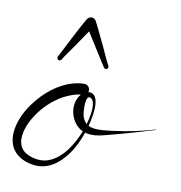

<svg xmlns="http://www.w3.org/2000/svg" viewBox="-64 -535 592 629"><g transform="rotate(10 232.0 -220.0)"><path d="M191.6 -474.9C185.3 -474.9 179.3 -470.4 176.5 -465.8C159 -436.1 129.6 -377.8 113.7 -346.7C108.8 -337.2 106.4 -332.3 105.6 -330.9C104.7 -329.5 103.7 -327.6 103.7 -325.6C103.7 -321.3 107.2 -317.8 111.5 -317.8C113.9 -317.8 116.9 -319.5 118.2 -321.6C118.1 -321.4 118.4 -321.9 118.4 -321.9C127.8 -337.8 140.3 -353.5 154.6 -374.5C167 -392.8 180.1 -412.1 191.1 -428.4C208.6 -400.6 232.6 -362 249 -336.5C254.8 -327.5 257.8 -323.1 258.7 -321.6C260.2 -318.9 262.8 -316.3 266.2 -316.3C270.5 -316.3 274 -319.8 274 -324.1C274 -325.2 273.6 -326.9 273 -327.9C273.2 -327.7 272.9 -328.2 272.9 -328.2C263.5 -344.1 256.4 -363.1 245.4 -385.9C234.3 -408.9 215.1 -450.2 205.9 -466.6C203.3 -471.2 196.9 -474.9 191.6 -474.9ZM243.3 -123.3C250.8 -152.1 269.3 -235.1 223.2 -232.2C223.8 -233.8 224.2 -236.4 224.2 -238.1C224.2 -248.1 216 -256.3 206 -256.3C161.3 -256.3 121.9 -232.5 99.2 -214.9C64.8 -188.4 17.7 -134.5 6.9 -73.7C-4.4 -9.9 31.1 25.9 86.1 34C126.7 39.9 156.5 20.7 177.2 0.4C206.1 -28 223.9 -64.3 235.9 -99.2C265.7 -90.7 293.7 -100.6 324 -108.4C374.5 -121.3 417.8 -135 463.1 -148.2C463.4 -148.3 463.6 -148.6 463.6 -148.9C463.6 -149.3 463.3 -149.7 462.9 -149.7C462.8 -149.7 462.8 -149.7 462.7 -149.6C421 -137.3 374.5 -126.9 321.7 -120.5C291.5 -116.9 262.7 -113.1 243.3 -123.3ZM200.5 -219.6C167.5 -181.2 188.9 -119 227.5 -102.2C210.3 -58.4 179.1 -4.5 130.2 11.4C100.6 21 64.7 8.9 50 -4.4C21.3 -30.4 36.2 -79.3 53.2 -109.3C76 -149.7 104.2 -175.5 134 -195C146.5 -203.2 178.4 -218.1 200.5 -219.6ZM221.7 -151.8C217.5 -166.6 214.7 -224.6 233.7 -214.8C255.4 -203.6 242 -147.9 236.2 -127.9C229.3 -133.8 224.2 -143 221.7 -151.8Z"/></g></svg>

Font: Sinatra
Style: Regular
Weight: 400
Designer: Fahmi
Version: Version 0.1